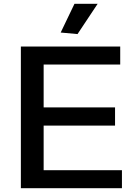

<svg xmlns="http://www.w3.org/2000/svg" viewBox="-20 -983 707 1003"><path d="M297 -813 369 -963H490L385 -805ZM89 -740H608V-646H208V-422H581V-327H208V-94H617V0H89Z"/></svg>

Font: Encode Sans Wide
Style: Medium
Weight: 500
Designer: Pablo Impallari, Andres Torresi
Foundry: Pablo Impallari, Andres Torresi
Version: Version 1.000; ttfautohint (v1.00) -l 8 -r 50 -G 200 -x 14 -